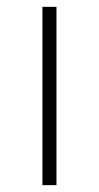

<svg xmlns="http://www.w3.org/2000/svg" viewBox="-20 -541 290 561"><path d="M104 -521H145V0H104Z"/></svg>

Font: Montserrat arm2 ExtraLight
Style: Regular
Weight: 275
Designer: Julieta Ulanovsky
Foundry: Julieta Ulanovsky
Version: Version 6.000